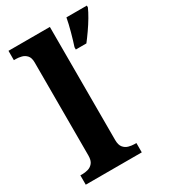

<svg xmlns="http://www.w3.org/2000/svg" viewBox="-186 -852 835 944"><g transform="rotate(-30 231.0 -380.0)"><path d="M17 0V-53H29Q44 -53 60.5 -57.5Q77 -62 88.5 -76Q100 -90 100 -118V-646Q100 -673 88 -686Q76 -699 59.5 -703Q43 -707 29 -707H17V-760H252V-118Q252 -90 263.5 -76Q275 -62 292 -57.5Q309 -53 323 -53H335V0ZM307 -613Q317 -643 328.5 -685Q340 -727 346 -760H462V-750Q453 -729 437 -702Q421 -675 402.5 -648.5Q384 -622 367 -600H307Z"/></g></svg>

Font: Noto Serif Vithkuqi
Style: Bold
Weight: 700
Version: Version 1.005